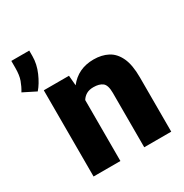

<svg xmlns="http://www.w3.org/2000/svg" viewBox="-238 -884 974 1019"><g transform="rotate(-30 249.5 -375.0)"><path d="M279.3 -411.1Q253.4 -411.1 236.1 -401.1Q218.8 -391.1 208 -373.5V0H43.5V-528.3H197.8L203.1 -466.8Q258.3 -538.1 353.5 -538.1Q402.8 -538.1 440.2 -518.6Q477.5 -499 498.5 -454.1Q519.5 -409.2 519.5 -332.5V0H354V-333Q354 -380.9 334.5 -396Q314.9 -411.1 279.3 -411.1ZM82 -749.5V-715.8Q82 -667 60.8 -618.4Q39.6 -569.8 12.7 -539.1L-64.9 -578.1Q-48.8 -604 -38.3 -633.1Q-27.8 -662.1 -27.8 -706.5V-749.5Z"/></g></svg>

Font: Vazirmatn UI FD Black
Style: Regular
Weight: 900
Designer: Saber Rastikerdar
Foundry: Saber Rastikerdar
Version: Version 33.003